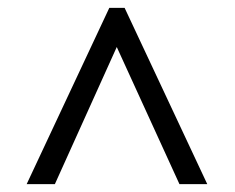

<svg xmlns="http://www.w3.org/2000/svg" viewBox="-20 -734 599 490"><path d="M48 -264 259 -714H298L509 -264H438L278 -614L120 -264Z"/></svg>

Font: Noto Serif Khojki
Style: Bold
Weight: 700
Version: Version 2.003